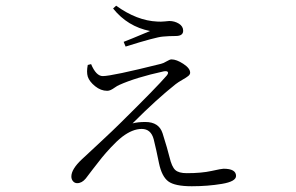

<svg xmlns="http://www.w3.org/2000/svg" viewBox="-20 -603 1040 674"><path d="M288.1 -375 299.8 -377.9Q317.4 -335.9 340.8 -335.9Q373 -335.9 544.9 -378.9Q553.7 -380.9 564.9 -387.7Q576.2 -394.5 582 -394.5Q599.6 -394.5 623.5 -378.9Q647.5 -363.3 647.5 -347.7Q647.5 -341.8 641.1 -336.4Q634.8 -331.1 620.1 -322.8Q605.5 -314.5 596.7 -307.6Q532.2 -256.8 445.3 -169.9Q463.9 -174.8 490.2 -174.8Q538.1 -174.8 550.8 -134.8Q568.4 -79.1 575.2 -50.8Q583 -17.6 595.2 -6.3Q607.4 4.9 635.7 4.9Q687.5 4.9 722.7 -2.9Q757.8 -10.7 764.6 -10.7Q808.6 -10.7 808.6 14.6Q808.6 34.2 758.8 42.5Q709 50.8 653.3 50.8Q593.8 50.8 570.8 33.7Q547.9 16.6 538.1 -30.3Q528.3 -79.1 519.5 -114.3Q509.8 -150.4 477.5 -150.4Q445.3 -150.4 409.2 -123Q390.6 -108.4 370.1 -86.4Q349.6 -64.5 337.4 -49.3Q325.2 -34.2 305.7 -8.8Q286.1 16.6 281.2 23.4Q267.6 40 251 40Q242.2 40 236.3 33.2Q230.5 26.4 230.5 16.6Q230.5 -8.8 266.6 -43Q281.2 -56.6 330.6 -102.5Q379.9 -148.4 401.4 -169.9Q531.2 -297.9 565.4 -337.9Q572.3 -346.7 568.8 -350.6Q565.4 -354.5 554.7 -352.5Q457 -331.1 398.4 -304.7Q391.6 -301.8 383.3 -295.9Q375 -290 368.7 -287.1Q362.3 -284.2 356.4 -284.2Q334 -284.2 314 -300.3Q293.9 -316.4 288.1 -334Q283.2 -350.6 288.1 -375ZM506.8 -494.1Q427.7 -509.8 377 -573.2L387.7 -583Q460.9 -530.3 532.2 -527.3Q544.9 -526.4 558.1 -527.8Q571.3 -529.3 574.2 -529.3Q592.8 -529.3 607.9 -520Q623 -510.7 623 -495.1Q623 -476.6 596.7 -476.6Q573.2 -476.6 551.8 -474.6Q526.4 -472.7 420.9 -439.5L414.1 -456.1Q427.7 -460.9 506.8 -494.1Z"/></svg>

Font: GenYoMin TW TTF ExtraLight
Style: Regular
Weight: 250
Version: Version 1.300